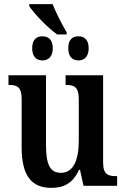

<svg xmlns="http://www.w3.org/2000/svg" viewBox="-20 -901 610 931"><path d="M257 -734H303V-745C280 -783 250 -843 235 -881H122V-871C142 -839 210 -767 257 -734ZM186 -608C212 -608 236 -624 236 -667C236 -711 212 -725 186 -725C159 -725 136 -711 136 -667C136 -624 159 -608 186 -608ZM361 -608C386 -608 410 -624 410 -667C410 -711 386 -725 361 -725C333 -725 311 -711 311 -667C311 -624 333 -608 361 -608ZM229 10C287 10 332 -10 363 -77H368L385 0H548V-47H542C507 -47 480 -53 480 -112V-536H298V-489H301C336 -489 362 -482 362 -421V-221C362 -126 337 -63 275 -63C219 -63 203 -110 203 -202V-536H21V-489H24C65 -489 85 -478 85 -420V-187C85 -50 132 10 229 10Z"/></svg>

Font: Noto Serif Condensed Semi
Style: Regular
Weight: 600
Width: 3
Designer: Monotype Design Team
Foundry: Monotype Imaging Inc.
Version: Version 1.002